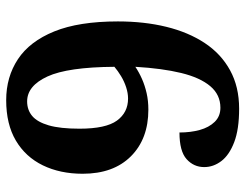

<svg xmlns="http://www.w3.org/2000/svg" viewBox="-104 -660 774 605"><g transform="rotate(90 282.5 -357.0)"><path d="M295 10Q222 10 166 -27Q110 -64 78.5 -141.5Q47 -219 47 -342Q47 -425 64 -494.5Q81 -564 115 -615.5Q149 -667 201 -695.5Q253 -724 322 -724Q387 -724 427.5 -708.5Q468 -693 487 -668Q506 -643 506 -614Q506 -581 481 -558.5Q456 -536 397 -536Q397 -571 389 -600Q381 -629 363.5 -647Q346 -665 319 -665Q278 -665 251 -633Q224 -601 209.5 -541.5Q195 -482 190 -397Q208 -409 228.5 -418Q249 -427 273 -432.5Q297 -438 325 -438Q417 -438 472 -383Q527 -328 527 -231Q527 -160 500.5 -105.5Q474 -51 422.5 -20.5Q371 10 295 10ZM299 -56Q326 -56 345 -72Q364 -88 374.5 -124Q385 -160 385 -221Q385 -304 359.5 -339Q334 -374 290 -374Q273 -374 254.5 -368Q236 -362 219.5 -352Q203 -342 190 -331Q191 -184 220.5 -120Q250 -56 299 -56Z"/></g></svg>

Font: Noto Serif Khmer
Style: Bold
Weight: 700
Version: Version 2.003